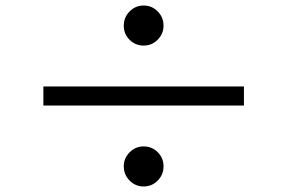

<svg xmlns="http://www.w3.org/2000/svg" viewBox="-20 -723 1040 695"><path d="M500 -703Q530 -703 551 -681.5Q572 -660 572 -630Q572 -601 551 -579.5Q530 -558 500 -558Q470 -558 449 -579Q428 -600 428 -630Q428 -660 449 -681.5Q470 -703 500 -703ZM863 -410V-341H137V-410ZM500 -193Q530 -193 551 -172Q572 -151 572 -121Q572 -91 551 -69.5Q530 -48 500 -48Q470 -48 449 -69.5Q428 -91 428 -121Q428 -150 449 -171.5Q470 -193 500 -193Z"/></svg>

Font: Noto Sans TC
Style: Regular
Weight: 400
Designer: Ryoko NISHIZUKA  (kana, bopomofo & ideographs); Paul D. Hunt (Latin, Greek & Cyrillic); Sandoll Communications , Soo-you
Foundry: Adobe
Version: Version 2.004-H2;hotconv 1.0.118;makeotfexe 2.5.65603